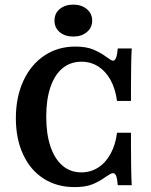

<svg xmlns="http://www.w3.org/2000/svg" viewBox="-20 -779 639 811"><path d="M47 -280Q47 -368.8 78.7 -437.5Q110.5 -506.2 167.3 -544.2Q224.1 -582.3 298.2 -582.3Q345.2 -582.3 375.6 -569.1Q406 -556 433.1 -535.9Q440.8 -530.6 447 -526.6Q453.3 -522.6 457.3 -522.6Q465.4 -522.6 470.3 -534.9Q475.1 -547.1 477.5 -574.2H536.4Q534.4 -539 534 -499.4Q533.6 -459.8 533.2 -413.6V-352.6H474.3Q467.5 -403.9 446.9 -441.2Q426.2 -478.5 394.8 -498.4Q363.4 -518.3 324 -518.3Q277.4 -518.3 244.2 -490.8Q210.9 -463.4 193.1 -411.1Q175.3 -358.8 175.3 -286.3Q175.3 -213.3 193.1 -160.4Q210.9 -107.6 244.2 -79.2Q277.5 -50.9 323.3 -50.9Q363 -50.9 394.8 -71.4Q426.7 -91.9 447.3 -129.8Q467.9 -167.7 474.3 -218.3H533.2V-158.2Q533.6 -112.3 534 -72.1Q534.4 -31.9 536.4 3.2H477.5Q475.1 -24.6 470.5 -36.1Q465.8 -47.6 457.3 -47.6Q452 -47.6 444.4 -43.1Q436.7 -38.7 428.3 -33.1Q400.5 -12.9 371.2 -0.8Q341.9 11.3 294.5 11.3Q220.4 11.3 164.3 -24.6Q108.2 -60.5 77.6 -126.6Q47 -192.8 47 -280ZM210.2 -692Q210.2 -722.7 232.5 -741.1Q254.8 -759.5 289.7 -759.5Q323.8 -759.5 346.5 -740.8Q369.3 -722.2 369.3 -692Q369.3 -661.8 346.5 -643.2Q323.8 -624.6 289.7 -624.6Q254.8 -624.6 232.5 -643Q210.2 -661.4 210.2 -692Z"/></svg>

Font: Playfair Micro SmCond SmLight
Style: Regular
Weight: 360
Width: 4
Designer: Claus Eggers Sørensen
Foundry: Claus Eggers Sørensen
Version: Version 2.100;Glyphs 3.2 (3219)